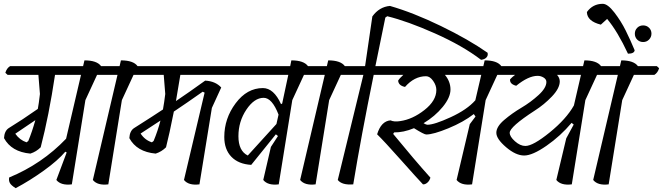

<svg xmlns="http://www.w3.org/2000/svg" viewBox="-20 -965 3470 1005"><path d="M606 -619 618 -608Q611 -584 593 -573H488L427 -441L356 0Q299 7 275 -23L329 -167L322 -171Q283 -125 210 -72.5Q137 -20 62 20Q38 5 31.5 -7.5Q25 -20 28 -36Q200 -107 326 -239L404 -573H268Q236 -359 193 -194Q170 -171 139 -161Q40 -170 1 -242Q3 -279 25 -294Q97 -338 178 -395Q183 -421 189 -473L181 -573H20L8 -584Q15 -608 33 -619H415L422 -649Q487 -649 509 -619ZM119 -220 128 -227Q148 -275 165 -336Q95 -288 60 -265Q83 -232 119 -220Z M799 -619 811 -608Q804 -584 786 -573H679L618 -441L547 0Q490 7 466 -23L595 -573H486L474 -584Q481 -608 499 -619H606L613 -649Q678 -649 700 -619Z M1275 -619 1287 -608Q1280 -584 1262 -573H924Q915 -517 901 -436Q968 -481 1054 -543Q1108 -540 1138 -507L1089 -400L1024 0Q967 7 943 -23L1051 -480L1041 -485Q953 -423 890 -381Q866 -260 849 -194Q826 -171 795 -161Q696 -170 657 -242Q659 -279 681 -294Q793 -365 833 -392Q840 -431 845 -473L837 -573H679L667 -584Q674 -608 692 -619ZM820 -334 716 -266Q738 -232 775 -220L784 -227Q806 -280 820 -334Z M1424 -262 1295 -102Q1228 -106 1191 -144.5Q1154 -183 1154 -248Q1154 -345 1213.5 -424.5Q1273 -504 1356 -504Q1413 -504 1451 -420L1457 -423L1489 -573H1155L1143 -584Q1150 -608 1168 -619H1499L1505 -649Q1570 -649 1592 -619H1691L1703 -608Q1696 -584 1678 -573H1571L1510 -441L1439 0Q1382 7 1358 -23L1398 -196L1435 -253ZM1360 -453Q1311 -453 1269.5 -391Q1228 -329 1228 -252Q1228 -175 1277 -151L1427 -316L1438 -365Q1404 -453 1360 -453Z M1884 -619 1896 -608Q1889 -584 1871 -573H1764L1703 -441L1632 0Q1575 7 1551 -23L1680 -573H1571L1559 -584Q1566 -608 1584 -619H1691L1698 -649Q1763 -649 1785 -619Z M1929 -879Q1965 -929 2021 -934Q2143 -899 2287.5 -829Q2432 -759 2532 -689Q2536 -675 2526.5 -664.5Q2517 -654 2498 -652Q2401 -726 2257 -790Q2113 -854 2007 -880L1997 -873L1945 -619H2076L2088 -608Q2081 -584 2063 -573H1936Q1870 -250 1829 0Q1770 5 1748 -23L1882 -573H1764L1752 -584Q1759 -608 1777 -619H1891Z M2211 -261Q2200 -261 2147 -294Q2091 -271 2043 -272L2038 -264Q2147 -131 2233 -35Q2228 -18 2216.5 -8.5Q2205 1 2194 0Q2167 -28 2079 -127Q1991 -226 1954 -262Q1975 -331 2024 -335Q2043 -326 2074 -331Q2139 -340 2201.5 -389Q2264 -438 2264 -494Q2264 -518 2247 -542Q2230 -566 2210 -566Q2149 -566 2100 -510Q2066 -517 2064 -543Q2071 -555 2091 -573H1970L1958 -584Q1965 -608 1983 -619H2510L2517 -649Q2582 -649 2604 -619H2703L2715 -608Q2708 -584 2690 -573H2583L2522 -441L2451 0Q2394 7 2370 -23L2439 -315L2469 -355L2460 -368Q2406 -326 2327 -293.5Q2248 -261 2211 -261ZM2309 -573Q2338 -538 2338 -496.5Q2338 -455 2297.5 -405.5Q2257 -356 2197 -320Q2211 -312 2217 -312Q2253 -312 2339 -351.5Q2425 -391 2468 -440L2499 -573Z M2840 -536Q2840 -550 2825.5 -559Q2811 -568 2794 -568Q2746 -568 2682 -516Q2647 -525 2650 -550Q2661 -562 2676 -573H2583L2571 -584Q2578 -608 2596 -619H3032L3039 -649Q3104 -649 3126 -619H3225L3237 -608Q3230 -584 3212 -573H3105L3044 -441L2973 0Q2916 7 2892 -23L2944 -241L2983 -313L2972 -322Q2914 -253 2840.5 -202Q2767 -151 2723.5 -151Q2680 -151 2629 -194.5Q2578 -238 2578 -270Q2578 -302 2619 -337Q2660 -372 2709 -401Q2758 -430 2799 -467.5Q2840 -505 2840 -536ZM2910 -539Q2910 -503 2869 -460Q2828 -417 2779 -386Q2648 -301 2648 -270Q2648 -250 2675.5 -225.5Q2703 -201 2730 -201Q2770 -201 2857 -271.5Q2944 -342 2984 -413L3021 -573H2896Q2910 -557 2910 -539Z M3418 -619 3430 -608Q3423 -584 3405 -573H3298L3237 -441L3166 0Q3109 7 3085 -23L3214 -573H3105L3093 -584Q3100 -608 3118 -619H3225L3232 -649Q3297 -649 3319 -619ZM3135 -945Q3161 -945 3196 -899.5Q3231 -854 3255.5 -804.5Q3280 -755 3302 -702Q3300 -684 3267 -684Q3213 -800 3158 -866L3125 -836Q3053 -854 3052 -902Q3083 -945 3135 -945ZM3390 -789Q3390 -771 3377.5 -758Q3365 -745 3346.5 -745Q3328 -745 3315.5 -757.5Q3303 -770 3303 -788.5Q3303 -807 3315.5 -819.5Q3328 -832 3346.5 -832Q3365 -832 3377.5 -819.5Q3390 -807 3390 -789Z"/></svg>

Font: Tillana
Style: Regular
Weight: 400
Designer: Lipi Raval (Devanagari, Latin), Jonny Pinhorn (Latin)
Foundry: Indian Type Foundry
Version: Version 2.003;PS 1.0;hotconv 1.0.79;makeotf.lib2.5.61930; tt